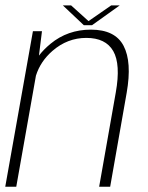

<svg xmlns="http://www.w3.org/2000/svg" viewBox="-25 -712 564 732"><path d="M-5 0H37L112 -423.5Q129 -478 175 -518Q232 -567.5 304 -567.5Q378 -567.5 406.8 -517.2Q435.5 -467 416.5 -360L353 0H395L458 -358.5Q478.5 -475.5 446.2 -537.2Q414 -599 321.5 -599Q233 -599 167.5 -545Q141.5 -523.5 123.5 -500L135 -593H100.5ZM294.5 -616H326L431.5 -691.5H399L312.5 -631.5L246 -691.5H214.5Z"/></svg>

Font: Anybody Thin ExtraLight
Style: Italic
Weight: 250
Italic angle: -10°
Version: Version 1.113;gftools[0.9.25]